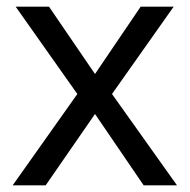

<svg xmlns="http://www.w3.org/2000/svg" viewBox="-20 -556 569 576"><path d="M212 -274 27 -536H127L265 -334L402 -536H501L316 -274L511 0H411L265 -214L117 0H18Z"/></svg>

Font: telugu25
Style: Book
Weight: 400
Designer: Jelle Bosma - Monotype Design Team
Foundry: Monotype Imaging Inc.
Version: Version 2.003